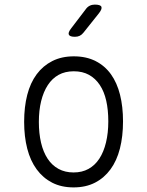

<svg xmlns="http://www.w3.org/2000/svg" viewBox="-20 -805 640 835"><path d="M300 10Q247 10 207 -10.5Q167 -31 139.5 -68.5Q112 -106 98.5 -158.5Q85 -211 85 -275Q85 -340 98.5 -392.5Q112 -445 139.5 -482Q167 -519 207.5 -539.5Q248 -560 301 -560Q355 -560 395.5 -539.5Q436 -519 462.5 -482Q489 -445 502 -393Q515 -341 515 -277Q515 -212 501.5 -159Q488 -106 460.5 -68.5Q433 -31 393 -10.5Q353 10 300 10ZM300 -55Q337 -55 365 -70.5Q393 -86 412 -115Q431 -144 441 -185.5Q451 -227 451 -277Q451 -327 442 -367Q433 -407 414 -435.5Q395 -464 367 -479.5Q339 -495 301 -495Q263 -495 235 -479.5Q207 -464 188 -435Q169 -406 159 -365.5Q149 -325 149 -275Q149 -225 158.5 -184.5Q168 -144 187 -115Q206 -86 234.5 -70.5Q263 -55 300 -55ZM306 -645Q284 -645 279.5 -654Q275 -663 289 -681L353 -765Q360 -775 370 -780Q380 -785 392 -785Q417 -785 421 -775.5Q425 -766 410 -747L343 -663Q336 -654 327 -649.5Q318 -645 306 -645Z"/></svg>

Font: Maple Mono ExtraLight
Style: Regular
Weight: 275
Monospace: yes
Designer: subframe7536
Version: Version 7.000